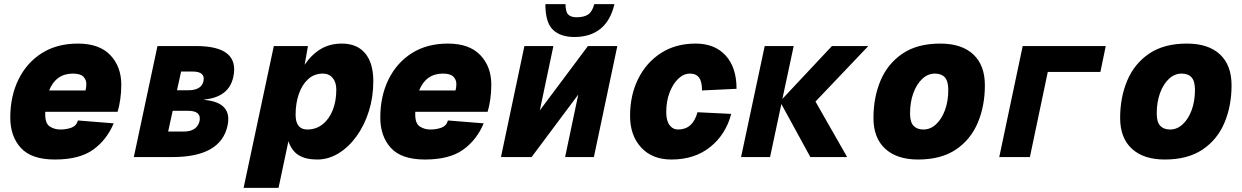

<svg xmlns="http://www.w3.org/2000/svg" viewBox="-20 -764 6040 934"><path d="M247 12Q133 12 81.5 -44.5Q30 -101 30 -192Q30 -296 70 -377.5Q110 -459 183.5 -505.5Q257 -552 359 -552Q463 -552 516.5 -496Q570 -440 570 -352Q570 -315 565 -280.5Q560 -246 552 -220H200Q200 -213 200 -206Q200 -163 222.5 -148.5Q245 -134 273 -134Q303 -134 327.5 -143Q352 -152 359 -178L533 -164Q499 -83 432.5 -35.5Q366 12 247 12ZM335 -406Q252 -406 219 -324H396Q398 -332 399 -339Q400 -346 400 -356Q400 -376 385.5 -391Q371 -406 335 -406Z M631 0 746 -540H934Q1147 -540 1115 -390Q1094 -292 975 -280L974 -278Q1111 -266 1087 -153Q1054 0 819 0ZM841 -325H897Q960 -325 970 -370Q979 -416 917 -416H861ZM798 -124H873Q939 -124 951 -176Q960 -225 895 -225H820Z M1165 150 1312 -540H1478L1462 -449Q1495 -498 1539.5 -525Q1584 -552 1643 -552Q1717 -552 1756.5 -504.5Q1796 -457 1796 -369Q1796 -292 1774.5 -223.5Q1753 -155 1715 -102Q1677 -49 1627.5 -18.5Q1578 12 1523 12Q1467 12 1433 -9Q1399 -30 1383 -77L1335 150ZM1475 -134Q1517 -134 1549 -159Q1581 -184 1598.5 -228Q1616 -272 1616 -328Q1616 -364 1598 -385Q1580 -406 1551 -406Q1509 -406 1479.5 -379.5Q1450 -353 1434 -307.5Q1418 -262 1418 -206Q1418 -134 1475 -134Z M2047 12Q1933 12 1881.5 -44.5Q1830 -101 1830 -192Q1830 -296 1870 -377.5Q1910 -459 1983.5 -505.5Q2057 -552 2159 -552Q2263 -552 2316.5 -496Q2370 -440 2370 -352Q2370 -315 2365 -280.5Q2360 -246 2352 -220H2000Q2000 -213 2000 -206Q2000 -163 2022.5 -148.5Q2045 -134 2073 -134Q2103 -134 2127.5 -143Q2152 -152 2159 -178L2333 -164Q2299 -83 2232.5 -35.5Q2166 12 2047 12ZM2135 -406Q2052 -406 2019 -324H2196Q2198 -332 2199 -339Q2200 -346 2200 -356Q2200 -376 2185.5 -391Q2171 -406 2135 -406Z M2417 0 2531 -540H2672L2606 -227L2840 -540H2983L2869 0H2729L2793 -304L2566 0ZM2774 -584Q2707 -584 2670 -619Q2633 -654 2633 -744H2731Q2731 -707 2744 -693.5Q2757 -680 2785 -680Q2821 -680 2841 -693.5Q2861 -707 2871 -744H2969Q2950 -663 2900.5 -623.5Q2851 -584 2774 -584Z M3246 12Q3153 12 3099 -46.5Q3045 -105 3045 -200Q3045 -301 3084.5 -380.5Q3124 -460 3195.5 -506Q3267 -552 3364 -552Q3457 -552 3510 -494Q3563 -436 3563 -332L3395 -324Q3395 -367 3380.5 -386.5Q3366 -406 3336 -406Q3306 -406 3280 -381.5Q3254 -357 3237.5 -314.5Q3221 -272 3221 -218Q3221 -177 3237 -155.5Q3253 -134 3279 -134Q3350 -134 3373 -218L3537 -210Q3511 -110 3435 -49Q3359 12 3246 12Z M3585 0 3700 -540H3841L3786 -283L4027 -540H4204L3947 -270L4101 0H3922L3781 -258L3726 0Z M4446 12Q4343 12 4286 -40.5Q4229 -93 4229 -190Q4229 -290 4263.5 -372Q4298 -454 4370 -503Q4442 -552 4554 -552Q4658 -552 4714.5 -499.5Q4771 -447 4771 -349Q4771 -249 4736.5 -167Q4702 -85 4630 -36.5Q4558 12 4446 12ZM4472 -134Q4506 -134 4533.5 -159.5Q4561 -185 4577 -228.5Q4593 -272 4593 -327Q4593 -369 4576.5 -387.5Q4560 -406 4528 -406Q4494 -406 4466.5 -380.5Q4439 -355 4423 -311Q4407 -267 4407 -212Q4407 -170 4424 -152Q4441 -134 4472 -134Z M4841 0 4955 -540H5359L5333 -414H5077L4990 0Z M5646 12Q5543 12 5486 -40.5Q5429 -93 5429 -190Q5429 -290 5463.5 -372Q5498 -454 5570 -503Q5642 -552 5754 -552Q5858 -552 5914.5 -499.5Q5971 -447 5971 -349Q5971 -249 5936.5 -167Q5902 -85 5830 -36.5Q5758 12 5646 12ZM5672 -134Q5706 -134 5733.5 -159.5Q5761 -185 5777 -228.5Q5793 -272 5793 -327Q5793 -369 5776.5 -387.5Q5760 -406 5728 -406Q5694 -406 5666.5 -380.5Q5639 -355 5623 -311Q5607 -267 5607 -212Q5607 -170 5624 -152Q5641 -134 5672 -134Z"/></svg>

Font: Geist Mono Black
Style: Italic
Weight: 900
Italic angle: -12°
Monospace: yes
Designer: Basement.studio, Andrés Briganti, Mateo Zaragoza
Foundry: Basement.studio, Vercel, Andrés Briganti, Guido Ferreyra, Mateo Zaragoza
Version: Version 1.500; ttfautohint (v1.8.4.7-5d5b)